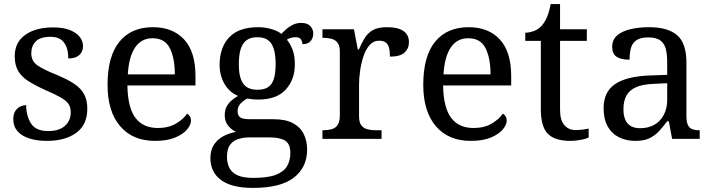

<svg xmlns="http://www.w3.org/2000/svg" viewBox="-20 -679 3485 939"><path d="M210 10Q160 10 123 -2Q86 -14 65.5 -37.5Q45 -61 45 -96Q45 -123 56 -138Q67 -153 81.5 -159Q96 -165 108 -165Q108 -113 131.5 -75.5Q155 -38 216 -38Q269 -38 297.5 -63.5Q326 -89 326 -129Q326 -154 315.5 -170Q305 -186 278.5 -201.5Q252 -217 203 -238Q152 -261 118.5 -282.5Q85 -304 68.5 -332.5Q52 -361 52 -404Q52 -472 103.5 -508.5Q155 -545 240 -545Q288 -545 320.5 -532.5Q353 -520 369.5 -499Q386 -478 386 -453Q386 -426 367.5 -409.5Q349 -393 314 -393Q314 -443 293 -471Q272 -499 228 -499Q177 -499 155 -476.5Q133 -454 133 -419Q133 -381 161.5 -360.5Q190 -340 257 -313Q310 -291 343 -269Q376 -247 391.5 -218Q407 -189 407 -147Q407 -69 353 -29.5Q299 10 210 10Z M738 10Q629 10 567.5 -62Q506 -134 506 -264Q506 -404 564 -475Q622 -546 728 -546Q825 -546 880.5 -486Q936 -426 936 -307V-261H603Q605 -152 642.5 -102.5Q680 -53 752 -53Q804 -53 840.5 -74.5Q877 -96 895 -123Q902 -120 908 -111Q914 -102 914 -89Q914 -69 895 -46Q876 -23 837 -6.5Q798 10 738 10ZM835 -315Q835 -395 810.5 -443.5Q786 -492 726 -492Q671 -492 640.5 -446.5Q610 -401 605 -315Z M1217 240Q1113 240 1061 201.5Q1009 163 1009 94Q1009 55 1026.5 28.5Q1044 2 1072.5 -13Q1101 -28 1134 -34Q1114 -43 1096.5 -63.5Q1079 -84 1079 -116Q1079 -146 1094.5 -168Q1110 -190 1144 -210Q1101 -228 1077.5 -269.5Q1054 -311 1054 -361Q1054 -447 1101 -496.5Q1148 -546 1242 -546Q1278 -546 1310 -536Q1342 -526 1356 -513Q1366 -524 1380 -536.5Q1394 -549 1412.5 -558Q1431 -567 1453 -567Q1483 -567 1497.5 -551.5Q1512 -536 1512 -515Q1512 -494 1499.5 -478.5Q1487 -463 1459 -463Q1459 -474 1452.5 -485.5Q1446 -497 1426 -497Q1413 -497 1403 -494Q1393 -491 1383 -485Q1400 -464 1411 -435.5Q1422 -407 1422 -364Q1422 -290 1377.5 -241Q1333 -192 1242 -192Q1230 -192 1214.5 -193.5Q1199 -195 1189 -197Q1170 -187 1156 -172Q1142 -157 1142 -134Q1142 -116 1153.5 -106Q1165 -96 1204 -96H1317Q1377 -96 1413 -76.5Q1449 -57 1465.5 -23.5Q1482 10 1482 53Q1482 139 1417.5 189.5Q1353 240 1217 240ZM1219 191Q1291 191 1330 175.5Q1369 160 1384.5 132.5Q1400 105 1400 70Q1400 24 1374 8.5Q1348 -7 1298 -7H1200Q1172 -7 1147 0.5Q1122 8 1106 28Q1090 48 1090 88Q1090 117 1101 140.5Q1112 164 1140 177.5Q1168 191 1219 191ZM1239 -240Q1272 -240 1291.5 -253Q1311 -266 1319.5 -294Q1328 -322 1328 -365Q1328 -410 1319 -439.5Q1310 -469 1290.5 -483Q1271 -497 1238 -497Q1206 -497 1186 -482.5Q1166 -468 1157 -438.5Q1148 -409 1148 -364Q1148 -300 1169.5 -270Q1191 -240 1239 -240Z M1557 0V-42H1560Q1583 -42 1601.5 -47Q1620 -52 1631 -67.5Q1642 -83 1642 -114V-426Q1642 -456 1630.5 -470.5Q1619 -485 1600.5 -489.5Q1582 -494 1560 -494H1557V-536H1711L1730 -437H1735Q1748 -467 1763 -492Q1778 -517 1803 -531.5Q1828 -546 1872 -546Q1927 -546 1953.5 -527Q1980 -508 1980 -473Q1980 -442 1958.5 -422Q1937 -402 1887 -402Q1887 -430 1882 -447Q1877 -464 1865.5 -472Q1854 -480 1834 -480Q1806 -480 1787 -458Q1768 -436 1757 -402Q1746 -368 1741 -331.5Q1736 -295 1736 -266V-109Q1736 -80 1747.5 -65.5Q1759 -51 1777.5 -46.5Q1796 -42 1818 -42H1846V0Z M2282 10Q2173 10 2111.5 -62Q2050 -134 2050 -264Q2050 -404 2108 -475Q2166 -546 2272 -546Q2369 -546 2424.5 -486Q2480 -426 2480 -307V-261H2147Q2149 -152 2186.5 -102.5Q2224 -53 2296 -53Q2348 -53 2384.5 -74.5Q2421 -96 2439 -123Q2446 -120 2452 -111Q2458 -102 2458 -89Q2458 -69 2439 -46Q2420 -23 2381 -6.5Q2342 10 2282 10ZM2379 -315Q2379 -395 2354.5 -443.5Q2330 -492 2270 -492Q2215 -492 2184.5 -446.5Q2154 -401 2149 -315Z M2770 10Q2694 10 2659.5 -24.5Q2625 -59 2625 -145V-479H2549V-519Q2567 -519 2589 -526.5Q2611 -534 2627 -551Q2644 -569 2655 -595Q2666 -621 2673 -659H2719V-536H2850V-479H2719V-142Q2719 -91 2740 -67Q2761 -43 2795 -43Q2813 -43 2828 -45Q2843 -47 2859 -50V-6Q2846 0 2820 5Q2794 10 2770 10Z M3087 10Q3043 10 3007.5 -7.5Q2972 -25 2952 -60.5Q2932 -96 2932 -150Q2932 -230 2988.5 -268Q3045 -306 3160 -310L3243 -313V-373Q3243 -409 3237 -436.5Q3231 -464 3211 -480Q3191 -496 3150 -496Q3112 -496 3092 -482Q3072 -468 3065.5 -443.5Q3059 -419 3059 -387Q3017 -387 2995.5 -401.5Q2974 -416 2974 -450Q2974 -485 2998.5 -506Q3023 -527 3064 -536.5Q3105 -546 3154 -546Q3246 -546 3291.5 -507Q3337 -468 3337 -373V-114Q3337 -86 3343 -70.5Q3349 -55 3363 -48.5Q3377 -42 3399 -42H3402V0H3267L3251 -86H3243Q3222 -58 3202 -36.5Q3182 -15 3155.5 -2.5Q3129 10 3087 10ZM3110 -52Q3151 -52 3180.5 -69Q3210 -86 3226.5 -117.5Q3243 -149 3243 -191V-272L3179 -269Q3122 -267 3089.5 -252Q3057 -237 3043 -210.5Q3029 -184 3029 -145Q3029 -114 3038 -93.5Q3047 -73 3065 -62.5Q3083 -52 3110 -52Z"/></svg>

Font: Noto Serif Khmer
Style: Regular
Weight: 400
Designer: Danh Hong and the Monotype Design Team
Foundry: Monotype Imaging Inc.
Version: Version 2.003